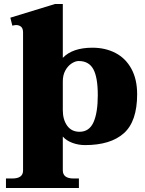

<svg xmlns="http://www.w3.org/2000/svg" viewBox="-20 -720 732 966"><path d="M10 178H42Q96 178 96 138V-557Q96 -577 86 -585.5Q76 -594 61 -594Q56 -594 42 -591L32 -631L257 -700H296V-429Q345 -480 445 -480Q510 -480 561 -453.5Q612 -427 641 -374Q670 -321 670 -246Q670 -109 603 -49.5Q536 10 408 10Q374 10 343.5 -1.5Q313 -13 296 -33V137Q296 178 350 178H377V226H10ZM472 -241Q472 -331 449.5 -372Q427 -413 376 -413Q359 -413 340 -400.5Q321 -388 308.5 -365Q296 -342 296 -311V-166Q296 -118 318 -87.5Q340 -57 380 -57Q429 -57 450.5 -105Q472 -153 472 -241Z"/></svg>

Font: Taviraj Black
Style: Regular
Weight: 900
Designer: Katatrad Team
Foundry: CadsonDemak
Version: Version 1.001